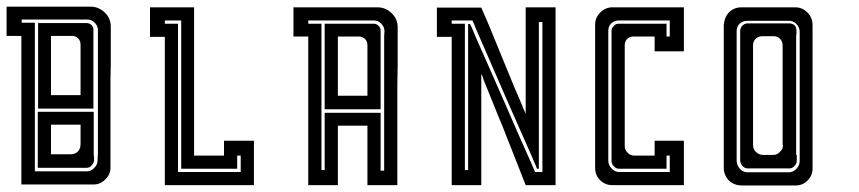

<svg xmlns="http://www.w3.org/2000/svg" viewBox="-20 -862 2607 583"><path d="M264.6 -532.2Q209 -532.2 95.7 -532.2Q95.7 -553.7 95.7 -581.1Q95.7 -662.1 95.7 -793Q96.7 -793 97.7 -793Q97.7 -706.1 97.7 -532.2Q153.3 -532.2 264.6 -532.2Q264.6 -532.2 264.6 -532.2ZM226.6 -796.9Q226.6 -794.9 226.6 -792Q226.6 -792 226.6 -792Q226.6 -793.9 226.6 -796.9ZM265.6 -377Q265.6 -367.2 258.8 -360.4Q252 -352.5 244.1 -352.5Q244.1 -352.5 241.2 -352.5Q240.2 -352.5 237.3 -352.5Q231.4 -352.5 224.6 -352.5Q224.6 -352.5 181.6 -352.5Q138.7 -352.5 94.7 -352.5Q94.7 -352.5 94.7 -377.9Q94.7 -378.9 94.7 -379.9Q94.7 -408.2 94.7 -442.4Q94.7 -460.9 94.7 -479.5Q94.7 -498 94.7 -512.7Q94.7 -515.6 94.7 -517.6Q94.7 -519.5 94.7 -522.5Q94.7 -522.5 123 -522.5Q150.4 -522.5 184.6 -522.5Q204.1 -522.5 222.7 -522.5Q241.2 -522.5 255.9 -522.5Q258.8 -522.5 260.7 -522.5Q262.7 -522.5 264.6 -522.5Q264.6 -522.5 264.6 -479.5Q264.6 -436.5 264.6 -393.6Q264.6 -393.6 264.6 -391.6Q265.6 -389.6 265.6 -377ZM224.6 -483.4Q224.6 -483.4 195.3 -483.4Q165 -483.4 134.8 -483.4Q134.8 -483.4 134.8 -470.7Q134.8 -463.9 134.8 -453.1Q134.8 -423.8 134.8 -393.6Q134.8 -393.6 138.7 -393.6Q140.6 -393.6 142.6 -393.6Q150.4 -393.6 195.3 -393.6Q208 -393.6 216.8 -402.3Q224.6 -411.1 224.6 -423.8Q224.6 -423.8 224.6 -443.4Q224.6 -462.9 224.6 -483.4ZM95.7 -532.2Q95.7 -532.2 95.7 -570.3Q95.7 -572.3 95.7 -574.2Q95.7 -595.7 95.7 -619.1Q95.7 -642.6 95.7 -668.9Q95.7 -698.2 95.7 -726.6Q95.7 -754.9 95.7 -778.3Q95.7 -782.2 95.7 -785.2Q95.7 -789.1 95.7 -792Q95.7 -792 138.7 -792Q181.6 -792 224.6 -792Q224.6 -792 227.5 -792Q229.5 -792 242.2 -792Q251 -792 257.8 -786.1Q263.7 -780.3 263.7 -771.5Q263.7 -771.5 263.7 -764.6Q263.7 -758.8 263.7 -752.9Q263.7 -752.9 263.7 -717.8Q263.7 -681.6 263.7 -636.7Q263.7 -612.3 263.7 -587.9Q263.7 -563.5 263.7 -543.9Q263.7 -541 263.7 -538.1Q263.7 -535.2 263.7 -532.2Q263.7 -532.2 239.3 -532.2Q238.3 -532.2 237.3 -532.2Q210 -532.2 174.8 -532.2Q157.2 -532.2 138.7 -532.2Q120.1 -532.2 104.5 -532.2Q102.5 -532.2 100.6 -532.2Q97.7 -532.2 95.7 -532.2ZM134.8 -752.9Q134.8 -752.9 134.8 -726.6Q134.8 -725.6 134.8 -724.6Q134.8 -695.3 134.8 -658.2Q134.8 -638.7 134.8 -619.1Q134.8 -598.6 134.8 -582Q134.8 -580.1 134.8 -577.1Q134.8 -575.2 134.8 -573.2Q134.8 -573.2 148.4 -573.2Q155.3 -573.2 165 -573.2Q195.3 -573.2 224.6 -573.2Q224.6 -573.2 224.6 -580.1Q224.6 -585.9 224.6 -626Q224.6 -642.6 224.6 -668Q224.6 -692.4 224.6 -726.6Q224.6 -737.3 217.8 -745.1Q210 -752.9 199.2 -752.9Q199.2 -752.9 177.7 -752.9Q156.2 -752.9 134.8 -752.9ZM316.4 -781.2Q316.4 -781.2 316.4 -773.4Q316.4 -766.6 316.4 -758.8Q316.4 -758.8 316.4 -727.5Q316.4 -696.3 316.4 -665Q316.4 -665 315.4 -621.1Q315.4 -577.1 315.4 -521.5Q315.4 -491.2 315.4 -460.9Q315.4 -430.7 315.4 -406.2Q315.4 -402.3 315.4 -399.4Q315.4 -395.5 315.4 -391.6Q315.4 -391.6 315.4 -387.7Q315.4 -382.8 315.4 -353.5Q315.4 -353.5 315.4 -353.5Q315.4 -352.5 315.4 -352.5Q315.4 -332 299.8 -317.4Q285.2 -301.8 263.7 -301.8Q263.7 -301.8 263.7 -301.8Q263.7 -301.8 262.7 -301.8Q262.7 -301.8 257.8 -301.8Q254.9 -301.8 250 -301.8Q237.3 -301.8 224.6 -301.8Q224.6 -301.8 195.3 -301.8Q165 -301.8 134.8 -301.8Q134.8 -301.8 105.5 -301.8Q75.2 -301.8 44.9 -301.8Q44.9 -301.8 44.9 -332Q44.9 -362.3 44.9 -392.6Q44.9 -392.6 44.9 -451.2Q44.9 -509.8 44.9 -583Q44.9 -623 44.9 -662.1Q44.9 -701.2 44.9 -734.4Q44.9 -739.3 44.9 -744.1Q44.9 -748 44.9 -752.9Q44.9 -752.9 30.3 -752.9Q14.6 -752.9 0 -752.9Q0 -752.9 0 -765.6Q0 -772.5 0 -782.2Q0 -796.9 0 -811.5Q0 -827.1 0 -841.8Q0 -841.8 14.6 -841.8Q30.3 -841.8 44.9 -841.8Q44.9 -841.8 79.1 -841.8Q112.3 -841.8 156.2 -841.8Q178.7 -841.8 202.1 -841.8Q224.6 -841.8 244.1 -841.8Q247.1 -841.8 250 -841.8Q252.9 -841.8 254.9 -841.8Q279.3 -841.8 297.9 -824.2Q316.4 -806.6 316.4 -781.2ZM277.3 -393.6Q277.3 -393.6 277.3 -452.1Q277.3 -509.8 277.3 -583Q277.3 -623 277.3 -662.1Q277.3 -701.2 277.3 -734.4Q277.3 -739.3 277.3 -744.1Q277.3 -748 277.3 -752.9Q277.3 -752.9 277.3 -755.9Q277.3 -757.8 277.3 -772.5Q276.4 -785.2 266.6 -793.9Q257.8 -802.7 245.1 -802.7Q245.1 -802.7 239.3 -802.7Q233.4 -802.7 227.5 -802.7Q227.5 -802.7 198.2 -802.7Q168.9 -802.7 131.8 -802.7Q111.3 -802.7 91.8 -802.7Q72.3 -802.7 55.7 -802.7Q52.7 -802.7 50.8 -802.7Q47.9 -802.7 45.9 -802.7Q45.9 -802.7 45.9 -801.8Q45.9 -800.8 45.9 -799.8Q45.9 -795.9 45.9 -793Q45.9 -793 59.6 -793Q72.3 -793 85.9 -793Q85.9 -793 85.9 -720.7Q85.9 -649.4 85.9 -558.6Q85.9 -508.8 85.9 -460Q85.9 -411.1 85.9 -371.1Q85.9 -365.2 85.9 -359.4Q85.9 -353.5 85.9 -347.7Q85.9 -347.7 85.9 -345.7Q85.9 -343.8 85.9 -341.8Q85.9 -341.8 107.4 -341.8Q117.2 -341.8 132.8 -341.8Q178.7 -341.8 224.6 -341.8Q224.6 -341.8 227.5 -341.8Q229.5 -341.8 244.1 -341.8Q256.8 -341.8 266.6 -352.5Q276.4 -362.3 276.4 -376Q276.4 -376 276.4 -381.8Q276.4 -387.7 277.3 -393.6Z M751 -434.6Q751 -434.6 751 -419.9Q751 -405.3 751 -389.6Q751 -389.6 751 -360.4Q751 -330.1 751 -299.8Q751 -299.8 721.7 -299.8Q692.4 -299.8 655.3 -299.8Q635.7 -299.8 616.2 -299.8Q596.7 -299.8 580.1 -299.8Q577.1 -299.8 575.2 -299.8Q573.2 -299.8 570.3 -299.8Q570.3 -299.8 557.6 -299.8Q550.8 -299.8 541 -299.8Q510.7 -299.8 480.5 -299.8Q480.5 -299.8 480.5 -373Q480.5 -445.3 480.5 -537.1Q480.5 -586.9 480.5 -636.7Q480.5 -685.5 480.5 -726.6Q480.5 -732.4 480.5 -738.3Q480.5 -744.1 480.5 -750Q480.5 -750 465.8 -750Q450.2 -750 435.5 -750Q435.5 -750 435.5 -763.7Q435.5 -769.5 435.5 -780.3Q435.5 -794.9 435.5 -809.6Q435.5 -824.2 435.5 -839.8Q435.5 -839.8 450.2 -839.8Q464.8 -839.8 479.5 -839.8Q479.5 -839.8 509.8 -839.8Q539.1 -839.8 569.3 -839.8Q569.3 -839.8 569.3 -767.6Q569.3 -694.3 569.3 -602.5Q569.3 -552.7 569.3 -503.9Q569.3 -454.1 569.3 -413.1Q569.3 -407.2 569.3 -401.4Q569.3 -395.5 569.3 -389.6Q569.3 -389.6 599.6 -389.6Q629.9 -389.6 660.2 -389.6Q660.2 -389.6 660.2 -405.3Q660.2 -419.9 660.2 -434.6Q660.2 -434.6 690.4 -434.6Q720.7 -434.6 751 -434.6ZM710.9 -339.8Q710.9 -339.8 710.9 -356.4Q710.9 -373 710.9 -389.6Q710.9 -389.6 707 -389.6Q704.1 -389.6 700.2 -389.6Q700.2 -389.6 700.2 -377Q700.2 -363.3 700.2 -349.6Q700.2 -349.6 672.9 -349.6Q645.5 -349.6 610.4 -349.6Q591.8 -349.6 573.2 -349.6Q554.7 -349.6 539.1 -349.6Q537.1 -349.6 535.2 -349.6Q532.2 -349.6 530.3 -349.6Q530.3 -349.6 530.3 -421.9Q530.3 -494.1 530.3 -585Q530.3 -633.8 530.3 -683.6Q530.3 -732.4 530.3 -772.5Q530.3 -779.3 530.3 -785.2Q530.3 -790 530.3 -795.9Q530.3 -795.9 530.3 -796.9Q530.3 -798.8 530.3 -799.8Q530.3 -799.8 513.7 -799.8Q497.1 -799.8 480.5 -799.8Q480.5 -799.8 480.5 -798.8Q480.5 -797.9 480.5 -796.9Q480.5 -793 480.5 -790Q480.5 -790 494.1 -790Q506.8 -790 520.5 -790Q520.5 -790 520.5 -718.8Q520.5 -646.5 520.5 -555.7Q520.5 -506.8 520.5 -458Q520.5 -409.2 520.5 -369.1Q520.5 -363.3 520.5 -357.4Q520.5 -351.6 520.5 -345.7Q520.5 -345.7 520.5 -343.8Q520.5 -341.8 520.5 -339.8Q520.5 -339.8 548.8 -339.8Q549.8 -339.8 550.8 -339.8Q581.1 -339.8 619.1 -339.8Q639.6 -339.8 660.2 -339.8Q680.7 -339.8 697.3 -339.8Q700.2 -339.8 703.1 -339.8Q705.1 -339.8 708 -339.8Q708 -339.8 708 -339.8Q709 -339.8 710 -339.8Q710 -339.8 710 -339.8Q710 -339.8 710.9 -339.8Z M1187.5 -779.3Q1187.5 -779.3 1187.5 -771.5Q1187.5 -763.7 1187.5 -755.9Q1187.5 -755.9 1187.5 -725.6Q1187.5 -694.3 1187.5 -664.1Q1187.5 -664.1 1186.5 -605.5Q1186.5 -545.9 1186.5 -471.7Q1186.5 -431.6 1186.5 -391.6Q1186.5 -351.6 1186.5 -319.3Q1186.5 -314.5 1186.5 -309.6Q1186.5 -304.7 1186.5 -299.8Q1186.5 -299.8 1172.9 -299.8Q1166 -299.8 1156.2 -299.8Q1126 -299.8 1095.7 -299.8Q1095.7 -299.8 1095.7 -329.1Q1095.7 -357.4 1095.7 -394.5Q1095.7 -414.1 1095.7 -434.6Q1095.7 -454.1 1095.7 -470.7Q1095.7 -472.7 1095.7 -475.6Q1095.7 -477.5 1095.7 -480.5Q1095.7 -480.5 1066.4 -480.5Q1036.1 -480.5 1005.9 -480.5Q1005.9 -480.5 1005.9 -451.2Q1005.9 -421.9 1005.9 -384.8Q1005.9 -365.2 1005.9 -345.7Q1005.9 -326.2 1005.9 -309.6Q1005.9 -306.6 1005.9 -304.7Q1005.9 -302.7 1005.9 -299.8Q1005.9 -299.8 976.6 -299.8Q946.3 -299.8 916 -299.8Q916 -299.8 916 -373Q916 -445.3 916 -537.1Q916 -587.9 916 -636.7Q916 -686.5 916 -727.5Q916 -733.4 916 -739.3Q916 -745.1 916 -751Q916 -751 901.4 -751Q885.7 -751 871.1 -751Q871.1 -751 871.1 -763.7Q871.1 -770.5 871.1 -780.3Q871.1 -794.9 871.1 -809.6Q871.1 -825.2 871.1 -839.8Q871.1 -839.8 885.7 -839.8Q901.4 -839.8 916 -839.8Q916 -839.8 950.2 -839.8Q983.4 -839.8 1027.3 -839.8Q1049.8 -839.8 1073.2 -839.8Q1095.7 -839.8 1115.2 -839.8Q1118.2 -839.8 1121.1 -839.8Q1124 -839.8 1126 -839.8Q1150.4 -839.8 1168.9 -822.3Q1187.5 -804.7 1187.5 -779.3ZM1147.5 -768.6Q1146.5 -782.2 1136.7 -791Q1127.9 -799.8 1115.2 -799.8Q1115.2 -799.8 1109.4 -799.8Q1103.5 -799.8 1097.7 -799.8Q1097.7 -799.8 1068.4 -799.8Q1039.1 -799.8 1002 -799.8Q981.4 -799.8 961.9 -799.8Q942.4 -799.8 925.8 -799.8Q922.9 -799.8 920.9 -799.8Q918 -799.8 916 -799.8Q916 -799.8 916 -798.8Q916 -797.9 916 -796.9Q916 -793 916 -790Q916 -790 929.7 -790Q942.4 -790 956.1 -790Q956.1 -790 956.1 -718.8Q956.1 -646.5 956.1 -555.7Q956.1 -506.8 956.1 -458Q956.1 -409.2 956.1 -369.1Q956.1 -363.3 956.1 -357.4Q956.1 -351.6 956.1 -345.7Q956.1 -345.7 959 -345.7Q962.9 -345.7 965.8 -345.7Q965.8 -345.7 965.8 -374Q965.8 -402.3 965.8 -437.5Q965.8 -457 965.8 -475.6Q965.8 -495.1 965.8 -510.7Q965.8 -512.7 965.8 -515.6Q965.8 -517.6 965.8 -519.5Q965.8 -519.5 994.1 -519.5Q1021.5 -519.5 1055.7 -519.5Q1075.2 -519.5 1093.8 -519.5Q1112.3 -519.5 1127 -519.5Q1129.9 -519.5 1131.8 -519.5Q1133.8 -519.5 1135.7 -519.5Q1135.7 -519.5 1135.7 -491.2Q1135.7 -462.9 1135.7 -427.7Q1135.7 -408.2 1135.7 -388.7Q1135.7 -369.1 1135.7 -353.5Q1135.7 -350.6 1135.7 -348.6Q1135.7 -346.7 1135.7 -343.8Q1135.7 -343.8 1137.7 -343.8Q1138.7 -343.8 1139.6 -343.8Q1142.6 -343.8 1146.5 -343.8Q1146.5 -343.8 1146.5 -409.2Q1146.5 -474.6 1146.5 -557.6Q1146.5 -602.5 1146.5 -646.5Q1146.5 -691.4 1146.5 -727.5Q1146.5 -733.4 1146.5 -738.3Q1146.5 -744.1 1146.5 -749Q1146.5 -749 1146.5 -752Q1146.5 -753.9 1147.5 -768.6ZM1135.7 -768.6Q1135.7 -768.6 1135.7 -762.7Q1135.7 -756.8 1135.7 -751Q1135.7 -751 1135.7 -714.8Q1135.7 -679.7 1135.7 -634.8Q1135.7 -610.4 1135.7 -585.9Q1135.7 -561.5 1135.7 -542Q1135.7 -538.1 1135.7 -535.2Q1135.7 -533.2 1135.7 -530.3Q1135.7 -530.3 1110.4 -530.3Q1109.4 -530.3 1108.4 -530.3Q1081.1 -530.3 1045.9 -530.3Q1027.3 -530.3 1008.8 -530.3Q990.2 -530.3 974.6 -530.3Q972.7 -530.3 970.7 -530.3Q967.8 -530.3 965.8 -530.3Q965.8 -530.3 965.8 -568.4Q965.8 -570.3 965.8 -572.3Q965.8 -614.3 965.8 -667Q965.8 -695.3 965.8 -724.6Q965.8 -752.9 965.8 -776.4Q965.8 -780.3 965.8 -783.2Q965.8 -787.1 965.8 -790Q965.8 -790 1009.8 -790Q1053.7 -790 1097.7 -790Q1097.7 -790 1097.7 -792Q1097.7 -793 1097.7 -794.9Q1097.7 -794.9 1097.7 -793Q1097.7 -792 1097.7 -790Q1097.7 -790 1103.5 -790Q1109.4 -790 1115.2 -790Q1123 -790 1129.9 -783.2Q1135.7 -777.3 1135.7 -768.6ZM1095.7 -724.6Q1095.7 -735.4 1088.9 -743.2Q1081.1 -751 1070.3 -751Q1070.3 -751 1048.8 -751Q1027.3 -751 1005.9 -751Q1005.9 -751 1005.9 -724.6Q1005.9 -723.6 1005.9 -721.7Q1005.9 -693.4 1005.9 -656.2Q1005.9 -636.7 1005.9 -617.2Q1005.9 -596.7 1005.9 -580.1Q1005.9 -578.1 1005.9 -575.2Q1005.9 -573.2 1005.9 -571.3Q1005.9 -571.3 1019.5 -571.3Q1026.4 -571.3 1036.1 -571.3Q1066.4 -571.3 1095.7 -571.3Q1095.7 -571.3 1095.7 -577.1Q1095.7 -584 1095.7 -624Q1095.7 -640.6 1095.7 -666Q1095.7 -690.4 1095.7 -724.6Z M1667 -300.8Q1667 -300.8 1667 -300.8Q1667 -300.8 1667 -299.8Q1667 -299.8 1653.3 -299.8Q1646.5 -299.8 1636.7 -299.8Q1606.4 -299.8 1576.2 -299.8Q1576.2 -299.8 1554.7 -354.5Q1533.2 -409.2 1505.9 -478.5Q1490.2 -515.6 1475.6 -552.7Q1460.9 -589.8 1448.2 -620.1Q1447.3 -625 1445.3 -629.9Q1443.4 -633.8 1441.4 -637.7Q1441.4 -637.7 1441.4 -584Q1441.4 -529.3 1441.4 -460Q1441.4 -422.9 1441.4 -385.7Q1441.4 -348.6 1441.4 -317.4Q1441.4 -313.5 1441.4 -308.6Q1441.4 -304.7 1441.4 -299.8Q1441.4 -299.8 1412.1 -299.8Q1381.8 -299.8 1351.6 -299.8Q1351.6 -299.8 1351.6 -373Q1351.6 -445.3 1351.6 -537.1Q1351.6 -586.9 1351.6 -636.7Q1351.6 -685.5 1351.6 -726.6Q1351.6 -732.4 1351.6 -738.3Q1351.6 -744.1 1351.6 -750Q1351.6 -750 1336.9 -750Q1321.3 -750 1306.6 -750Q1306.6 -750 1306.6 -762.7Q1306.6 -769.5 1306.6 -779.3Q1306.6 -793.9 1306.6 -808.6Q1306.6 -824.2 1306.6 -838.9Q1306.6 -838.9 1321.3 -838.9Q1336.9 -838.9 1351.6 -838.9Q1351.6 -838.9 1381.8 -838.9Q1412.1 -838.9 1441.4 -838.9Q1441.4 -838.9 1463.9 -787.1Q1485.4 -734.4 1512.7 -668Q1527.3 -632.8 1542 -596.7Q1557.6 -561.5 1569.3 -532.2Q1571.3 -527.3 1573.2 -523.4Q1575.2 -519.5 1576.2 -514.6Q1576.2 -514.6 1576.2 -567.4Q1576.2 -620.1 1576.2 -686.5Q1576.2 -722.7 1576.2 -757.8Q1576.2 -793.9 1576.2 -823.2Q1576.2 -827.1 1576.2 -832Q1576.2 -835.9 1576.2 -839.8Q1576.2 -839.8 1606.4 -839.8Q1636.7 -839.8 1667 -839.8Q1667 -839.8 1667 -800.8Q1667 -761.7 1667 -701.2Q1667 -668 1667 -631.8Q1667 -594.7 1667 -555.7Q1667 -497.1 1667 -437.5Q1667 -377.9 1667 -329.1Q1667 -322.3 1667 -314.5Q1667 -307.6 1667 -300.8ZM1627 -349.6Q1627 -349.6 1627 -421.9Q1627 -494.1 1627 -585Q1627 -633.8 1627 -682.6Q1627 -731.4 1627 -771.5Q1627 -778.3 1627 -784.2Q1627 -789.1 1627 -794.9Q1627 -794.9 1623 -794.9Q1620.1 -794.9 1616.2 -794.9Q1616.2 -794.9 1616.2 -722.7Q1616.2 -651.4 1616.2 -560.5Q1616.2 -510.7 1616.2 -461.9Q1616.2 -413.1 1616.2 -373Q1616.2 -367.2 1616.2 -361.3Q1616.2 -355.5 1616.2 -349.6Q1616.2 -349.6 1614.3 -349.6Q1612.3 -349.6 1610.4 -349.6Q1610.4 -349.6 1606.4 -360.4Q1601.6 -370.1 1594.7 -387.7Q1580.1 -419.9 1556.6 -473.6Q1533.2 -527.3 1506.8 -586.9Q1485.4 -636.7 1463.9 -685.5Q1442.4 -735.4 1424.8 -775.4Q1421.9 -782.2 1419.9 -788.1Q1417 -793.9 1415 -798.8Q1415 -798.8 1415 -799.8Q1415 -799.8 1415 -799.8Q1415 -799.8 1393.6 -799.8Q1373 -799.8 1351.6 -799.8Q1351.6 -799.8 1351.6 -798.8Q1351.6 -797.9 1351.6 -796.9Q1351.6 -793 1351.6 -790Q1351.6 -790 1365.2 -790Q1377.9 -790 1391.6 -790Q1391.6 -790 1391.6 -718.8Q1391.6 -646.5 1391.6 -555.7Q1391.6 -506.8 1391.6 -458Q1391.6 -409.2 1391.6 -369.1Q1391.6 -363.3 1391.6 -357.4Q1391.6 -351.6 1391.6 -345.7Q1391.6 -345.7 1394.5 -345.7Q1398.4 -345.7 1401.4 -345.7Q1401.4 -345.7 1401.4 -417Q1401.4 -488.3 1401.4 -580.1Q1401.4 -627.9 1401.4 -676.8Q1401.4 -725.6 1401.4 -765.6Q1401.4 -771.5 1401.4 -777.3Q1401.4 -783.2 1401.4 -789.1Q1401.4 -789.1 1403.3 -789.1Q1405.3 -789.1 1407.2 -789.1Q1407.2 -789.1 1412.1 -779.3Q1416 -769.5 1423.8 -751Q1438.5 -718.8 1461.9 -665Q1485.4 -611.3 1511.7 -551.8Q1533.2 -502 1554.7 -453.1Q1576.2 -404.3 1594.7 -363.3Q1596.7 -357.4 1599.6 -351.6Q1602.5 -345.7 1604.5 -339.8Q1604.5 -339.8 1608.4 -339.8Q1610.4 -339.8 1612.3 -339.8Q1619.1 -339.8 1627 -339.8Q1627 -339.8 1627 -343.8Q1627 -346.7 1627 -349.6Z M2013.7 -339.8Q2014.6 -339.8 2014.6 -339.8Q2014.6 -340.8 2014.6 -342.8Q2014.6 -342.8 2013.7 -342.8Q2013.7 -341.8 2013.7 -339.8ZM2056.6 -839.8Q2056.6 -839.8 2056.6 -810.5Q2056.6 -780.3 2056.6 -751Q2056.6 -751 2056.6 -736.3Q2056.6 -720.7 2056.6 -706.1Q2056.6 -706.1 2027.3 -706.1Q1998 -706.1 1967.8 -706.1Q1967.8 -706.1 1967.8 -720.7Q1967.8 -736.3 1967.8 -751Q1967.8 -751 1960 -751Q1951.2 -751 1902.3 -751Q1891.6 -751 1884.8 -744.1Q1877 -736.3 1877 -725.6Q1877 -725.6 1877 -712.9Q1877 -699.2 1877 -620.1Q1877 -585.9 1877 -536.1Q1877 -487.3 1877 -418Q1877 -406.2 1885.7 -398.4Q1893.6 -389.6 1905.3 -389.6Q1905.3 -389.6 1925.8 -389.6Q1947.3 -389.6 1967.8 -389.6Q1967.8 -389.6 1967.8 -405.3Q1967.8 -419.9 1967.8 -434.6Q1967.8 -434.6 1998 -434.6Q2027.3 -434.6 2056.6 -434.6Q2056.6 -434.6 2056.6 -419.9Q2056.6 -405.3 2056.6 -389.6Q2056.6 -389.6 2056.6 -360.4Q2056.6 -330.1 2056.6 -299.8Q2056.6 -299.8 2028.3 -299.8Q1999 -299.8 1961.9 -299.8Q1942.4 -299.8 1922.9 -299.8Q1903.3 -299.8 1886.7 -299.8Q1883.8 -299.8 1881.8 -299.8Q1878.9 -299.8 1877 -299.8Q1877 -299.8 1874 -299.8Q1874 -299.8 1872.1 -299.8Q1867.2 -299.8 1838.9 -299.8Q1817.4 -299.8 1801.8 -315.4Q1787.1 -330.1 1787.1 -352.5Q1787.1 -352.5 1787.1 -358.4Q1787.1 -361.3 1787.1 -365.2Q1787.1 -377.9 1787.1 -390.6Q1787.1 -390.6 1787.1 -405.3Q1787.1 -419.9 1787.1 -449.2Q1787.1 -506.8 1787.1 -581.1Q1787.1 -621.1 1787.1 -660.2Q1787.1 -699.2 1787.1 -732.4Q1787.1 -737.3 1787.1 -742.2Q1787.1 -746.1 1787.1 -751Q1787.1 -751 1787.1 -755.9Q1787.1 -759.8 1787.1 -787.1Q1787.1 -808.6 1802.7 -824.2Q1818.4 -839.8 1839.8 -839.8Q1839.8 -839.8 1852.5 -839.8Q1865.2 -839.8 1877 -839.8Q1877 -839.8 1906.2 -839.8Q1934.6 -839.8 1971.7 -839.8Q1991.2 -839.8 2011.7 -839.8Q2031.2 -839.8 2047.9 -839.8Q2049.8 -839.8 2052.7 -839.8Q2054.7 -839.8 2056.6 -839.8ZM2013.7 -799.8Q2013.7 -799.8 2012.7 -799.8Q2010.7 -799.8 2008.8 -799.8Q2008.8 -799.8 1964.8 -799.8Q1919.9 -799.8 1875 -799.8Q1875 -799.8 1873 -799.8Q1871.1 -799.8 1858.4 -799.8Q1845.7 -799.8 1835.9 -791Q1827.1 -782.2 1827.1 -768.6Q1827.1 -768.6 1827.1 -766.6Q1827.1 -764.6 1827.1 -762.7Q1827.1 -755.9 1827.1 -750Q1827.1 -750 1827.1 -692.4Q1827.1 -633.8 1827.1 -560.5Q1827.1 -521.5 1827.1 -481.4Q1827.1 -442.4 1827.1 -410.2Q1827.1 -405.3 1827.1 -400.4Q1827.1 -395.5 1827.1 -390.6Q1827.1 -390.6 1827.1 -388.7Q1827.1 -386.7 1827.1 -374Q1827.1 -360.4 1836.9 -350.6Q1846.7 -339.8 1859.4 -339.8Q1859.4 -339.8 1861.3 -339.8Q1863.3 -339.8 1865.2 -339.8Q1871.1 -339.8 1877 -339.8Q1877 -339.8 1922.9 -339.8Q1968.8 -339.8 2013.7 -339.8Q2013.7 -339.8 2014.6 -339.8Q2014.6 -339.8 2014.6 -339.8Q2014.6 -339.8 2014.6 -340.8Q2014.6 -341.8 2014.6 -342.8Q2014.6 -342.8 2014.6 -342.8Q2014.6 -342.8 2013.7 -342.8Q2013.7 -342.8 2013.7 -358.4Q2013.7 -374 2013.7 -389.6Q2013.7 -389.6 2010.7 -389.6Q2007.8 -389.6 2003.9 -389.6Q2003.9 -389.6 2003.9 -377Q2003.9 -363.3 2003.9 -349.6Q2003.9 -349.6 1961.9 -349.6Q1919.9 -349.6 1877 -349.6Q1877 -349.6 1875 -349.6Q1873 -349.6 1859.4 -349.6Q1850.6 -349.6 1843.8 -357.4Q1836.9 -364.3 1836.9 -374Q1836.9 -374 1836.9 -379.9Q1836.9 -385.7 1836.9 -390.6Q1836.9 -390.6 1836.9 -449.2Q1836.9 -506.8 1836.9 -581.1Q1836.9 -621.1 1836.9 -660.2Q1836.9 -699.2 1836.9 -732.4Q1836.9 -737.3 1836.9 -742.2Q1836.9 -746.1 1836.9 -751Q1836.9 -751 1836.9 -752.9Q1836.9 -755.9 1836.9 -768.6Q1836.9 -777.3 1843.8 -783.2Q1849.6 -790 1858.4 -790Q1858.4 -790 1864.3 -790Q1869.1 -790 1875 -790Q1875 -790 1918 -790Q1960.9 -790 2003.9 -790Q2003.9 -790 2003.9 -777.3Q2003.9 -763.7 2003.9 -751Q2003.9 -751 2007.8 -751Q2010.7 -751 2013.7 -751Q2013.7 -751 2013.7 -767.6Q2013.7 -783.2 2013.7 -799.8Z M2399.4 -391.6Q2399.4 -391.6 2399.4 -389.6Q2399.4 -387.7 2399.4 -375Q2399.4 -365.2 2392.6 -358.4Q2385.7 -350.6 2377.9 -350.6Q2377.9 -350.6 2375 -350.6Q2373 -350.6 2371.1 -350.6Q2365.2 -350.6 2358.4 -350.6Q2358.4 -350.6 2329.1 -350.6Q2298.8 -350.6 2268.6 -350.6Q2268.6 -350.6 2266.6 -350.6Q2263.7 -350.6 2250 -350.6Q2241.2 -350.6 2234.4 -358.4Q2227.5 -366.2 2227.5 -375Q2227.5 -375 2227.5 -380.9Q2227.5 -386.7 2227.5 -391.6Q2227.5 -391.6 2225.6 -391.6Q2224.6 -391.6 2222.7 -391.6Q2222.7 -391.6 2224.6 -391.6Q2225.6 -391.6 2227.5 -391.6Q2227.5 -391.6 2227.5 -450.2Q2227.5 -507.8 2227.5 -582Q2227.5 -622.1 2227.5 -661.1Q2227.5 -700.2 2227.5 -733.4Q2227.5 -738.3 2227.5 -743.2Q2227.5 -747.1 2227.5 -752Q2227.5 -752 2227.5 -753.9Q2227.5 -756.8 2227.5 -769.5Q2228.5 -778.3 2234.4 -784.2Q2241.2 -791 2250 -791Q2250 -791 2255.9 -791Q2260.7 -791 2266.6 -791Q2266.6 -791 2297.9 -791Q2329.1 -791 2359.4 -791Q2359.4 -791 2359.4 -793Q2359.4 -793.9 2359.4 -795.9Q2359.4 -795.9 2359.4 -793.9Q2359.4 -793 2359.4 -791Q2359.4 -791 2362.3 -791Q2364.3 -791 2377 -791Q2385.7 -791 2392.6 -785.2Q2398.4 -779.3 2398.4 -769.5Q2398.4 -769.5 2398.4 -763.7Q2398.4 -757.8 2397.5 -752Q2397.5 -752 2397.5 -694.3Q2397.5 -635.7 2397.5 -562.5Q2397.5 -522.5 2397.5 -482.4Q2397.5 -443.4 2397.5 -411.1Q2397.5 -406.2 2397.5 -401.4Q2397.5 -396.5 2397.5 -391.6Q2397.5 -391.6 2399.4 -391.6Q2401.4 -391.6 2402.3 -391.6Q2402.3 -391.6 2401.4 -391.6Q2400.4 -391.6 2399.4 -391.6ZM2356.4 -421.9Q2356.4 -421.9 2356.4 -434.6Q2356.4 -448.2 2356.4 -526.4Q2356.4 -559.6 2356.4 -608.4Q2356.4 -657.2 2356.4 -724.6Q2356.4 -736.3 2348.6 -744.1Q2340.8 -752 2330.1 -752Q2330.1 -752 2325.2 -752Q2320.3 -752 2293.9 -752Q2282.2 -752 2274.4 -744.1Q2266.6 -736.3 2266.6 -724.6Q2266.6 -724.6 2266.6 -715.8Q2266.6 -713.9 2266.6 -711.9Q2266.6 -699.2 2266.6 -621.1Q2266.6 -587.9 2266.6 -539.1Q2266.6 -490.2 2266.6 -421.9Q2266.6 -409.2 2275.4 -400.4Q2285.2 -391.6 2296.9 -391.6Q2296.9 -391.6 2298.8 -391.6Q2299.8 -391.6 2300.8 -391.6Q2304.7 -391.6 2328.1 -391.6Q2340.8 -391.6 2348.6 -401.4Q2357.4 -409.2 2357.4 -419.9Q2357.4 -419.9 2357.4 -420.9Q2357.4 -421.9 2357.4 -421.9Q2357.4 -421.9 2357.4 -421.9Q2357.4 -421.9 2356.4 -421.9ZM2447.3 -786.1Q2447.3 -786.1 2447.3 -774.4Q2447.3 -761.7 2447.3 -750Q2447.3 -750 2447.3 -744.1Q2447.3 -738.3 2447.3 -703.1Q2447.3 -688.5 2447.3 -666Q2447.3 -644.5 2447.3 -613.3Q2447.3 -569.3 2447.3 -504.9Q2447.3 -441.4 2447.3 -350.6Q2447.3 -329.1 2432.6 -314.5Q2418 -298.8 2395.5 -298.8Q2395.5 -298.8 2389.6 -298.8Q2387.7 -298.8 2382.8 -298.8Q2370.1 -298.8 2357.4 -298.8Q2357.4 -298.8 2328.1 -298.8Q2297.9 -298.8 2267.6 -298.8Q2267.6 -298.8 2263.7 -298.8Q2258.8 -298.8 2231.4 -298.8Q2226.6 -298.8 2221.7 -299.8Q2215.8 -300.8 2210.9 -302.7Q2195.3 -308.6 2186.5 -322.3Q2177.7 -335.9 2177.7 -351.6Q2177.7 -351.6 2177.7 -352.5Q2177.7 -352.5 2177.7 -352.5Q2177.7 -352.5 2177.7 -358.4Q2177.7 -361.3 2177.7 -365.2Q2177.7 -377.9 2177.7 -389.6Q2177.7 -389.6 2177.7 -395.5Q2177.7 -401.4 2177.7 -436.5Q2177.7 -451.2 2177.7 -472.7Q2177.7 -495.1 2177.7 -525.4Q2177.7 -569.3 2177.7 -632.8Q2177.7 -664.1 2177.7 -702.1Q2177.7 -741.2 2177.7 -786.1Q2177.7 -789.1 2178.7 -792Q2178.7 -794.9 2179.7 -797.9Q2183.6 -816.4 2197.3 -828.1Q2211.9 -839.8 2230.5 -839.8Q2230.5 -839.8 2256.8 -839.8Q2284.2 -839.8 2317.4 -839.8Q2335.9 -839.8 2353.5 -839.8Q2371.1 -839.8 2385.7 -839.8Q2388.7 -839.8 2390.6 -839.8Q2392.6 -839.8 2394.5 -839.8Q2416 -839.8 2431.6 -824.2Q2447.3 -808.6 2447.3 -786.1ZM2408.2 -389.6Q2408.2 -389.6 2408.2 -448.2Q2408.2 -505.9 2408.2 -579.1Q2408.2 -619.1 2408.2 -658.2Q2408.2 -697.3 2408.2 -730.5Q2408.2 -735.4 2408.2 -740.2Q2408.2 -744.1 2408.2 -749Q2408.2 -749 2408.2 -751Q2408.2 -753.9 2408.2 -767.6Q2407.2 -780.3 2397.5 -790Q2388.7 -798.8 2376 -798.8Q2376 -798.8 2370.1 -798.8Q2364.3 -798.8 2358.4 -798.8Q2358.4 -798.8 2328.1 -798.8Q2296.9 -798.8 2265.6 -798.8Q2265.6 -798.8 2265.6 -796.9Q2265.6 -795.9 2265.6 -793.9Q2265.6 -793.9 2265.6 -795.9Q2265.6 -796.9 2265.6 -798.8Q2265.6 -798.8 2263.7 -798.8Q2261.7 -798.8 2249 -798.8Q2235.4 -798.8 2225.6 -790Q2216.8 -780.3 2216.8 -767.6Q2216.8 -767.6 2216.8 -765.6Q2216.8 -763.7 2216.8 -761.7Q2216.8 -754.9 2216.8 -749Q2216.8 -749 2216.8 -691.4Q2216.8 -676.8 2216.8 -661.1Q2216.8 -614.3 2216.8 -559.6Q2216.8 -520.5 2216.8 -480.5Q2216.8 -441.4 2216.8 -409.2Q2216.8 -404.3 2216.8 -399.4Q2216.8 -394.5 2216.8 -389.6Q2216.8 -389.6 2216.8 -387.7Q2216.8 -385.7 2216.8 -373Q2217.8 -359.4 2226.6 -349.6Q2236.3 -338.9 2249 -338.9Q2249 -338.9 2264.6 -338.9Q2272.5 -338.9 2285.2 -338.9Q2320.3 -338.9 2356.4 -338.9Q2356.4 -338.9 2356.4 -340.8Q2356.4 -342.8 2356.4 -343.8Q2356.4 -343.8 2356.4 -342.8Q2356.4 -340.8 2356.4 -338.9Q2356.4 -338.9 2359.4 -338.9Q2361.3 -338.9 2376 -338.9Q2388.7 -338.9 2398.4 -349.6Q2408.2 -359.4 2408.2 -373Q2408.2 -373 2408.2 -378.9Q2408.2 -384.8 2408.2 -389.6Z"/></svg>

Font: Reach
Style: Inline
Weight: 400
Designer: Billy Harris
Version: Version 1.0